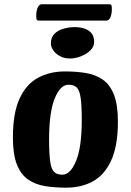

<svg xmlns="http://www.w3.org/2000/svg" viewBox="-20 -854 607 887"><path d="M285.4 13Q232.6 13 187.8 5.7Q143 -1.7 109.7 -24.7Q76.4 -47.6 58 -94.2Q39.6 -140.7 39.6 -219Q39.6 -331.2 70.3 -398.1Q101 -465 155.4 -494.5Q209.8 -524 279.6 -524Q332.4 -524 376.7 -516.7Q421 -509.3 454.4 -486.3Q487.9 -463.4 506.3 -416.8Q524.7 -370.3 524.7 -292Q524.7 -180.5 493.9 -113.3Q463.2 -46 409.7 -16.5Q356.2 13 285.4 13ZM267.7 -46.9Q305.4 -46.9 331.5 -110.5Q357.7 -174.1 357.7 -299.1Q357.7 -367.6 352.5 -402.6Q347.3 -437.7 334.3 -450.1Q321.3 -462.6 296.8 -462.6Q258.6 -462.6 232.7 -399Q206.8 -335.4 206.8 -209.6Q206.8 -142.2 212 -107.1Q217.2 -72 230.3 -59.5Q243.4 -46.9 267.7 -46.9ZM303.5 -583.8Q276.8 -583.8 256.9 -594.6Q236.9 -605.4 226 -621.6Q215.1 -637.8 215.1 -653.6Q215.1 -681.2 231 -697.4Q247 -713.7 272.6 -721.2Q298.2 -728.7 326.3 -728.7Q348.7 -728.7 369.1 -722.3Q389.6 -715.9 402.3 -701Q415 -686.1 415 -660.1Q415 -638.7 397.4 -621.3Q379.8 -603.9 353.8 -593.9Q327.8 -583.8 303.5 -583.8ZM159.2 -758.7Q152.9 -758.7 150.2 -762.4Q147.4 -766.2 147.4 -780.5Q147.4 -804.3 154.3 -819.4Q161.2 -834.4 172.7 -834.4H484.9Q492 -834.4 494.3 -830.6Q496.7 -826.8 496.7 -812.5Q496.7 -788.5 489.8 -773.6Q482.9 -758.7 471.5 -758.7Z"/></svg>

Font: Briem Hand Thin
Style: Regular
Weight: 100
Designer: Gunnlaugur SE Briem, Eben Sorkin
Foundry: Sorkin Type Co.
Version: Version 1.003